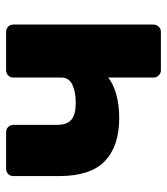

<svg xmlns="http://www.w3.org/2000/svg" viewBox="22 -582 560 645"><g transform="rotate(-90 302.5 -260.0)"><path d="M389 0Q378 0 371 -7.5Q364 -15 364 -25V-177Q341 -159 306 -149.5Q271 -140 228 -140Q134 -140 83.5 -188Q33 -236 33 -342V-495Q33 -506 40 -513Q47 -520 58 -520H180Q191 -520 198 -513Q205 -506 205 -495V-350Q205 -315 222.5 -300.5Q240 -286 279 -286Q316 -286 340 -297.5Q364 -309 364 -334V-495Q364 -506 371 -513Q378 -520 389 -520H517Q528 -520 535 -513Q542 -506 542 -495V-25Q542 -15 535 -7.5Q528 0 517 0Z"/></g></svg>

Font: DVN-Rubik
Style: Bold
Weight: 700
Designer: Hubert and Fischer
Foundry: Hubert & Fischer
Version: Version 2.102